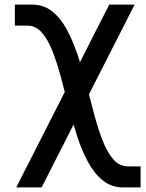

<svg xmlns="http://www.w3.org/2000/svg" viewBox="-20 -638 640 840"><path d="M520 182Q468 182 430.5 152Q393 122 365.5 71.5Q338 21 317.5 -42Q297 -105 280 -172Q263 -239 246 -302Q229 -365 209 -415.5Q189 -466 162.5 -496Q136 -526 100 -526H45V-618H120Q171 -618 208.5 -588Q246 -558 273 -507.5Q300 -457 321 -394Q342 -331 359 -264Q376 -197 393 -134Q410 -71 430 -20.5Q450 30 476.5 60Q503 90 540 90H595V182ZM51 182 458 -618H569L162 182Z"/></svg>

Font: Victor Mono
Style: Bold
Weight: 700
Monospace: yes
Designer: Rune Bjørnerås
Version: Version 1.561;gftools[0.9.30]